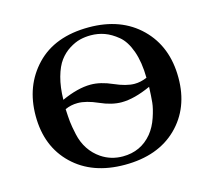

<svg xmlns="http://www.w3.org/2000/svg" viewBox="-101 -821 1067 956"><g transform="rotate(-15 432.0 -343.0)"><path d="M63 -339Q63 -494 160 -595.5Q257 -697 432 -697Q598 -697 698.5 -598.5Q799 -500 799 -339Q799 -183 700 -86Q601 11 430 11Q263 11 163 -85Q63 -181 63 -339ZM216 -333Q218 -292 220.5 -267.5Q223 -243 232.5 -199.5Q242 -156 264.5 -122Q287 -88 321 -65Q370 -32 431 -32Q524 -32 582 -102Q608 -134 623 -178.5Q638 -223 641 -253Q644 -283 646 -333Q560 -294 495 -294Q444 -294 384.5 -320.5Q325 -347 281 -347Q246 -347 216 -333ZM217 -381Q301 -419 367 -419Q418 -419 478 -392.5Q538 -366 581 -366Q612 -366 645 -380Q644 -461 623.5 -518.5Q603 -576 569 -604Q535 -632 501.5 -644Q468 -656 431 -656Q402 -656 375.5 -649.5Q349 -643 319.5 -624.5Q290 -606 268 -576.5Q246 -547 232 -496.5Q218 -446 217 -381Z"/></g></svg>

Font: CMU Serif
Style: Bold
Weight: 700
Version: Version 0.7.0